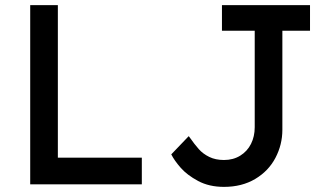

<svg xmlns="http://www.w3.org/2000/svg" viewBox="-20 -720 1281 750"><path d="M534 0H98V-700H206V-78L178 -104H534ZM649 -117 717 -188Q719 -186 719 -186Q740 -156 756.5 -137.5Q773 -119 797.5 -107Q822 -95 855 -95Q891 -95 918.5 -112Q946 -129 960.5 -158Q975 -187 975 -223V-700H1083V-213Q1083 -155 1056 -103.5Q1029 -52 977 -21Q925 10 855 10Q797 10 754 -13Q711 -36 686 -64.5Q661 -93 649 -117ZM847 -600V-700H1191V-600Z"/></svg>

Font: Lexend
Style: Regular
Weight: 400
Designer: Thomas Jockin
Foundry: Lexend
Version: Version 1.000